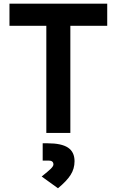

<svg xmlns="http://www.w3.org/2000/svg" viewBox="-20 -713 626 1030"><path d="M228.5 0V-574.7H30.8V-693.4H555.2V-574.7H357.4V0ZM291 296.9 203.6 233.9Q239.7 205.1 253.2 191.7Q266.6 178.2 266.6 169.4Q266.6 148.4 240.7 148.4H209V55.7H235.8Q310.1 55.7 345 79.1Q379.9 102.5 379.9 151.9Q379.9 192.4 358.6 225.6Q337.4 258.8 291 296.9Z"/></svg>

Font: Cascadia Code PL
Style: Bold
Weight: 700
Monospace: yes
Designer: Aaron Bell
Foundry: Saja Typeworks
Version: Version 2404.023; ttfautohint (v1.8.4)